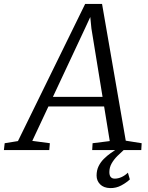

<svg xmlns="http://www.w3.org/2000/svg" viewBox="-80 -769 761 984"><path d="M-60 0 -56 -35 12 -46 356.5 -749H443L564.5 -48L646 -35L644 0H392.5L394.5 -35L482.5 -46L388.5 -623L379 -719L398.5 -716L358 -628.5L85.5 -47L175.5 -35L172.5 0ZM148.5 -223.5 172 -272.5H466.5L474.5 -223.5ZM484.5 195Q451 194 433 175.5Q415 157 415 131Q415 104 425.2 83Q435.5 62 452 45.5Q468.5 29 488 15.2Q507.5 1.5 526 -10.5L547.5 -23.5L557 -3Q539.5 12.5 521.8 30.2Q504 48 492.2 68.5Q480.5 89 480.5 113Q480.5 130 487.5 138.2Q494.5 146.5 508 146.5Q525.5 146.5 543 138.5Q560.5 130.5 575.5 116L585.5 150.5Q568 167 541.8 181.2Q515.5 195.5 484.5 195Z"/></svg>

Font: Merriweather 7pt Light
Style: Italic
Weight: 300
Italic angle: -7.8°
Designer: Eben Sorkin
Foundry: Eben Sorkin
Version: Version 2.200;gftools[0.9.31]